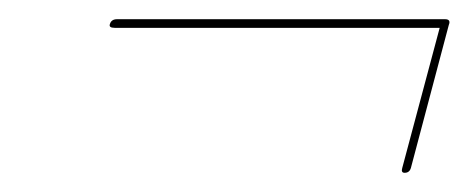

<svg xmlns="http://www.w3.org/2000/svg" viewBox="-20 -443 489 200"><path d="M94.5 -418Q96 -423 102 -423H443.5Q450 -423 447.5 -417L408 -268Q406.5 -263 401.5 -263Q397.5 -263 399 -268L438 -414H99.5Q93 -414 94.5 -418Z"/></svg>

Font: Fraunces 144pt Black
Style: Italic
Weight: 900
Italic angle: -16°
Version: Version 1.000;[0bf87f6ff]